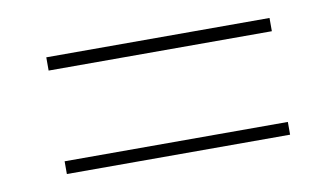

<svg xmlns="http://www.w3.org/2000/svg" viewBox="-39 -521 649 371"><g transform="rotate(-10 286.0 -335.5)"><path d="M505 -450V-424H67V-450ZM505 -246V-221H67V-246Z"/></g></svg>

Font: Prodigy Sans ExtraLight
Style: Regular
Weight: 200
Designer: Wei Huang
Foundry: Wei Huang
Version: Version 1.003; ttfautohint (v1.8.3)